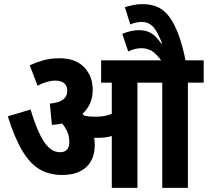

<svg xmlns="http://www.w3.org/2000/svg" viewBox="-20 -916 1013 936"><path d="M442 -210Q442 -140 400.5 -101.5Q359 -63 282 -63Q223 -63 176 -89Q129 -115 90.5 -178Q52 -241 18 -349L129 -382Q160 -278 194 -226Q228 -174 273 -174Q296 -174 307 -187Q318 -200 318 -222Q318 -250 308.5 -272.5Q299 -295 283 -314Q259 -309 233 -307L223 -411Q267 -415 287.5 -430.5Q308 -446 308 -473Q308 -498 292.5 -510.5Q277 -523 250 -523Q209 -523 163 -498L125 -598Q156 -612 191 -622Q226 -632 271 -632Q348 -632 390 -588.5Q432 -545 432 -478Q432 -441 419 -412Q406 -383 382 -361Q387 -357 391 -352Q415 -347 443 -347Q466 -347 485.5 -350Q505 -353 525 -361V-513H473V-622H973V-513H896V0H771V-513H650V0H525V-253Q509 -248 491.5 -246Q474 -244 456 -244Q448 -244 439 -244Q442 -227 442 -210ZM771 -615Q739 -658 717 -669.5Q695 -681 669 -681Q638 -681 605 -665L576 -751Q620 -769 658 -769Q691 -769 715 -755.5Q739 -742 766 -704L770 -705Q745 -768 723.5 -788.5Q702 -809 672 -809Q643 -809 615 -797L589 -881Q608 -887 630 -891.5Q652 -896 675 -896Q710 -896 740.5 -885Q771 -874 797 -844.5Q823 -815 845.5 -759.5Q868 -704 886 -615Z"/></svg>

Font: Noto Sans Condensed
Style: Bold
Weight: 700
Width: 3
Designer: Monotype Design Team
Foundry: Monotype Imaging Inc.
Version: Version 2.013; ttfautohint (v1.8.4.7-5d5b)